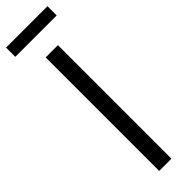

<svg xmlns="http://www.w3.org/2000/svg" viewBox="-326 -893 885 885"><g transform="rotate(-45 116.0 -450.5)"><path d="M78 -740H158V0H78ZM-19 -901H251V-841H-19Z"/></g></svg>

Font: Encode Sans Condensed
Style: Regular
Weight: 400
Designer: Pablo Impallari, Andres Torresi
Foundry: Pablo Impallari, Andres Torresi
Version: Version 1.000; ttfautohint (v1.00) -l 8 -r 50 -G 200 -x 14 -